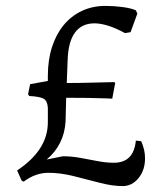

<svg xmlns="http://www.w3.org/2000/svg" viewBox="-20 -618 565 650"><path d="M395 12Q360 12 316.5 0.5Q273 -11 228.5 -22Q184 -33 144 -33Q100 -33 60 -3L53 -7L38 -41Q142 -110 142 -204V-252Q141 -275 129 -283Q117 -291 79 -293L75 -299L82 -333L142 -344V-361Q142 -415 156 -458.5Q170 -502 195.5 -533Q221 -564 257 -581Q293 -598 337 -598Q367 -598 396 -594Q425 -590 440 -583L445 -572L422 -509L403 -506Q372 -523 346 -531Q320 -539 300 -539Q257 -539 234 -508Q211 -477 209 -415L206 -337Q245 -337 282 -338Q319 -339 343 -339.5Q367 -340 367 -340L370 -337L360 -284Q360 -284 337 -285Q314 -286 278.5 -286.5Q243 -287 204 -287L202 -208Q200 -168 183.5 -135Q167 -102 138 -78L193 -89Q222 -89 252 -83.5Q282 -78 311 -72.5Q340 -67 365 -67Q399 -67 417.5 -85.5Q436 -104 440 -142L458 -140Q465 -124 468 -110Q471 -96 471 -82Q471 -42 449 -15Q427 12 395 12Z"/></svg>

Font: Alegreya
Style: Regular
Weight: 400
Designer: Juan Pablo del Peral
Foundry: Huerta Tipografica
Version: Version 2.009